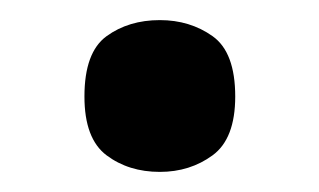

<svg xmlns="http://www.w3.org/2000/svg" viewBox="-20 -451 317 191"><path d="M139 -280Q108 -280 86 -296.5Q64 -313 64 -355Q64 -399 86 -415Q108 -431 139 -431Q169 -431 191.5 -415Q214 -399 214 -355Q214 -313 191.5 -296.5Q169 -280 139 -280Z"/></svg>

Font: Noto Serif Hebrew SemiBold
Style: Regular
Weight: 600
Version: Version 2.003